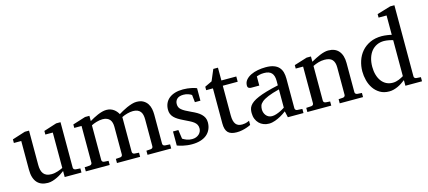

<svg xmlns="http://www.w3.org/2000/svg" viewBox="-57 -1240 3909 1755"><g transform="rotate(-15 1898.0 -362.5)"><path d="M389.2 0V-57.1Q376.5 -47.4 358.2 -35.2Q339.8 -22.9 318.6 -12.5Q297.4 -2 274.2 5.1Q251 12.2 229 12.2Q196.8 12.2 171.1 2.7Q145.5 -6.8 127.7 -26.6Q109.9 -46.4 100.3 -76.9Q90.8 -107.4 90.8 -149.9V-420.9H21V-455.1L144 -494.1H184.1V-168.9Q184.1 -142.6 189.2 -121.6Q194.3 -100.6 205.8 -85.9Q217.3 -71.3 235.8 -63.7Q254.4 -56.2 280.8 -56.2Q295.9 -56.2 311.5 -59.1Q327.1 -62 341.3 -66.7Q355.5 -71.3 367.9 -76.4Q380.4 -81.5 389.2 -85.9V-420.9H318.8V-455.1L440.9 -494.1H481.9V-64Q481.9 -54.7 488.5 -48.8Q495.1 -43 503.9 -42L547.9 -39.1V0Z M1172.9 0V-39.1L1214.8 -42Q1224.1 -43 1230 -48.8Q1235.8 -54.7 1235.8 -64V-318.8Q1235.8 -342.3 1231.4 -361.1Q1227.1 -379.9 1216.6 -393.1Q1206.1 -406.2 1189 -413.6Q1171.9 -420.9 1147 -420.9Q1134.3 -420.9 1120.4 -418.7Q1106.4 -416.5 1092.5 -412.8Q1078.6 -409.2 1065.2 -404.1Q1051.8 -398.9 1040 -393.1V-64Q1040 -54.7 1045.9 -48.8Q1051.8 -43 1061 -42L1103 -39.1V0H883.8V-39.1L925.8 -42Q935.1 -43 940.9 -48.8Q946.8 -54.7 946.8 -64V-325.2Q946.8 -346.2 942.1 -364Q937.5 -381.8 927 -394.3Q916.5 -406.7 899.7 -413.8Q882.8 -420.9 858.9 -420.9Q844.7 -420.9 829.3 -418.2Q814 -415.5 799.8 -411.4Q785.6 -407.2 773.2 -402.1Q760.7 -397 752 -392.1V-64Q752 -54.7 757.8 -48.8Q763.7 -43 772.9 -42L814.9 -39.1V0H588.9V-39.1L637.7 -42Q647 -43 652.8 -48.8Q658.7 -54.7 658.7 -64V-411.1H589.8V-443.8L710.9 -481.9H752V-432.1Q768.6 -442.4 788.8 -453.1Q809.1 -463.9 830.6 -473.1Q852.1 -482.4 873.8 -488.3Q895.5 -494.1 915 -494.1Q936.5 -494.1 954.1 -488Q971.7 -481.9 985.1 -471.9Q998.5 -461.9 1008.5 -449.5Q1018.6 -437 1024.9 -424.8Q1040 -434.1 1061.5 -446.3Q1083 -458.5 1106.9 -469Q1130.9 -479.5 1154.8 -486.8Q1178.7 -494.1 1198.7 -494.1Q1238.3 -494.1 1263.2 -479.7Q1288.1 -465.3 1302.5 -443.1Q1316.9 -420.9 1322.3 -393.6Q1327.6 -366.2 1327.6 -340.8V-64Q1327.6 -54.7 1333.7 -48.8Q1339.8 -43 1348.6 -42L1397 -39.1V0Z M1782.7 -145Q1782.7 -108.4 1769.5 -79.1Q1756.3 -49.8 1731.9 -29.5Q1707.5 -9.3 1671.9 1.5Q1636.2 12.2 1591.8 12.2Q1568.8 12.2 1547.1 9.5Q1525.4 6.8 1507.1 2.7Q1488.8 -1.5 1474.6 -5.9Q1460.4 -10.3 1453.1 -13.2V-146H1503.9L1516.1 -61Q1531.2 -51.3 1553.5 -42.2Q1575.7 -33.2 1605 -33.2Q1626.5 -33.2 1643.1 -39.8Q1659.7 -46.4 1671.1 -57.1Q1682.6 -67.9 1688.7 -81.8Q1694.8 -95.7 1694.8 -110.8Q1694.8 -131.8 1686.5 -146.7Q1678.2 -161.6 1662.6 -173.6Q1647 -185.5 1624.3 -196.8Q1601.6 -208 1572.8 -222.2Q1545.4 -235.4 1524.4 -248.3Q1503.4 -261.2 1489 -276.1Q1474.6 -291 1467.3 -308.8Q1460 -326.7 1460 -349.1Q1460 -382.3 1471.9 -409.2Q1483.9 -436 1506.8 -454.8Q1529.8 -473.6 1563.2 -483.9Q1596.7 -494.1 1640.1 -494.1Q1662.1 -494.1 1682.1 -491.7Q1702.1 -489.3 1718.8 -485.8Q1735.4 -482.4 1748 -478.5Q1760.7 -474.6 1768.1 -471.2V-353H1715.8L1708 -422.9Q1697.3 -431.2 1676.3 -438.5Q1655.3 -445.8 1631.8 -445.8Q1590.3 -445.8 1570.6 -427Q1550.8 -408.2 1550.8 -378.9Q1550.8 -361.8 1556.4 -349.1Q1562 -336.4 1575 -325.2Q1587.9 -314 1609.1 -302.2Q1630.4 -290.5 1662.1 -275.9Q1688.5 -264.2 1710.4 -251.5Q1732.4 -238.8 1748.5 -223.1Q1764.6 -207.5 1773.7 -188.5Q1782.7 -169.4 1782.7 -145Z M2149.9 -21Q2131.3 -11.7 2109.4 -4.4Q2090.8 2 2066.4 7.1Q2042 12.2 2015.1 12.2Q1958.5 12.2 1933.1 -14.2Q1907.7 -40.5 1907.7 -100.1V-432.1H1843.8V-464.8L1912.1 -497.1L1957 -603H2001V-481.9H2142.1V-432.1H2001V-152.8Q2001 -123 2006.1 -102.3Q2011.2 -81.5 2021.2 -68.6Q2031.2 -55.7 2046.1 -49.8Q2061 -43.9 2081.1 -43.9Q2095.7 -43.9 2108.2 -46.4Q2120.6 -48.8 2129.9 -52.2Q2140.6 -56.2 2149.9 -61Z M2487.8 -267.1Q2420.4 -250 2380.9 -233.4Q2341.3 -216.8 2321 -200Q2300.8 -183.1 2295.2 -165.8Q2289.6 -148.4 2289.6 -129.9Q2289.6 -114.3 2294.7 -99.4Q2299.8 -84.5 2309.3 -72.8Q2318.8 -61 2332.8 -54Q2346.7 -46.9 2364.7 -46.9Q2384.8 -46.9 2406.5 -54.2Q2428.2 -61.5 2446.3 -70.3Q2467.3 -80.6 2487.8 -94.2ZM2501 0 2487.8 -59.1Q2461.4 -39.1 2433.6 -23.4Q2421.4 -16.6 2407.7 -10.3Q2394 -3.9 2379.6 1.2Q2365.2 6.3 2350.3 9.3Q2335.4 12.2 2320.8 12.2Q2293.5 12.2 2269.8 2.9Q2246.1 -6.3 2228.5 -23.9Q2210.9 -41.5 2200.9 -66.4Q2190.9 -91.3 2190.9 -123Q2190.9 -141.6 2194.6 -158.2Q2198.2 -174.8 2209.5 -190.4Q2220.7 -206.1 2241 -220.5Q2261.2 -234.9 2294.2 -249Q2327.1 -263.2 2374.8 -277.1Q2422.4 -291 2487.8 -305.2V-348.1Q2487.8 -398.4 2465.3 -422.6Q2442.9 -446.8 2394.5 -446.8Q2368.2 -446.8 2349.6 -441.9Q2331.1 -437 2323.7 -434.1V-347.2H2251Q2244.1 -347.2 2237.5 -348.1Q2231 -349.1 2225.6 -352.3Q2220.2 -355.5 2217 -361.1Q2213.9 -366.7 2213.9 -376Q2213.9 -406.7 2232.4 -429Q2251 -451.2 2280.8 -465.8Q2310.5 -480.5 2347.7 -487.3Q2384.8 -494.1 2421.9 -494.1Q2468.3 -494.1 2498.8 -482.9Q2529.3 -471.7 2547.1 -451.7Q2564.9 -431.6 2572.3 -404.3Q2579.6 -377 2579.6 -344.2V-64Q2579.6 -54.7 2585.7 -48.8Q2591.8 -43 2600.6 -42L2648.9 -39.1V0Z M2991.7 0V-39.1L3033.7 -42Q3042.5 -43 3048.6 -48.8Q3054.7 -54.7 3054.7 -64V-324.2Q3054.7 -371.6 3032.7 -396.2Q3010.7 -420.9 2958.5 -420.9Q2929.7 -420.9 2901.9 -412.8Q2874 -404.8 2848.6 -392.1V-64Q2848.6 -54.7 2854.5 -48.8Q2860.4 -43 2869.6 -42L2911.6 -39.1V0H2685.5V-39.1L2734.4 -42Q2743.7 -43 2749.5 -48.8Q2755.4 -54.7 2755.4 -64V-411.1H2685.5V-443.8L2807.6 -481.9H2848.6V-432.1Q2869.6 -443.8 2891.4 -455.1Q2913.1 -466.3 2934.6 -475.1Q2956.1 -483.9 2976.1 -489Q2996.1 -494.1 3013.7 -494.1Q3079.1 -494.1 3113.3 -453.6Q3147.5 -413.1 3147.5 -339.8V-64Q3147.5 -54.7 3153.6 -48.8Q3159.7 -43 3168.5 -42L3212.4 -39.1V0Z M3613.3 -431.2Q3606.9 -433.1 3596.9 -435.8Q3586.9 -438.5 3575.4 -440.7Q3564 -442.9 3551.5 -444.3Q3539.1 -445.8 3528.3 -445.8Q3491.2 -445.8 3460.9 -431.4Q3430.7 -417 3409.4 -390.9Q3388.2 -364.7 3376.7 -327.6Q3365.2 -290.5 3365.2 -245.1Q3365.2 -204.1 3375 -169.7Q3384.8 -135.3 3403.3 -109.9Q3421.9 -84.5 3448.7 -70.3Q3475.6 -56.2 3510.3 -56.2Q3525.4 -56.2 3539.6 -59.3Q3553.7 -62.5 3566.9 -67.6Q3580.1 -72.8 3591.8 -78.9Q3603.5 -85 3613.3 -90.8ZM3613.3 0V-53.2Q3596.2 -40 3577.9 -28.1Q3559.6 -16.1 3540.3 -7.3Q3521 1.5 3500.7 6.8Q3480.5 12.2 3458.5 12.2Q3408.2 12.2 3371.8 -9.5Q3335.4 -31.2 3312 -65.7Q3288.6 -100.1 3277.6 -142.8Q3266.6 -185.5 3266.6 -228Q3266.6 -278.8 3282.2 -326.9Q3297.9 -375 3329.6 -412.1Q3361.3 -449.2 3409.2 -471.7Q3457 -494.1 3521.5 -494.1Q3533.2 -494.1 3546.9 -492.7Q3560.5 -491.2 3573.5 -489.5Q3586.4 -487.8 3596.9 -485.6Q3607.4 -483.4 3613.3 -481.9V-665H3537.6V-698.2L3666.5 -736.8H3706.5V-64Q3706.5 -54.7 3712.4 -48.8Q3718.3 -43 3727.5 -42L3770.5 -39.1V0Z"/></g></svg>

Font: BabelStone Ogham
Style: Regular
Weight: 400
Designer: Andrew West
Foundry: BabelStone
Version: Version 2.02 March 14, 2022